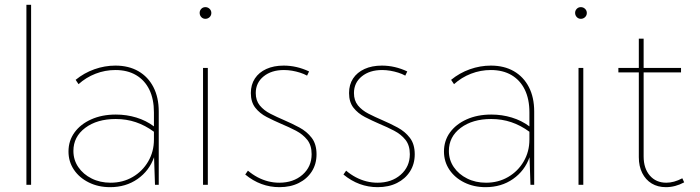

<svg xmlns="http://www.w3.org/2000/svg" viewBox="-20 -772 2924 802"><path d="M109.9 0H90.3V-752H109.9Z M643.1 0H627.4L623.5 -115.2Q603.5 -58.6 554.7 -24.4Q505.9 9.8 439.9 9.8Q390.6 9.8 351.1 -9.8Q311.5 -29.3 288.8 -63Q266.1 -96.7 266.1 -139.2Q266.1 -184.1 291.3 -218.8Q316.4 -253.4 361.1 -273.4Q405.8 -293.5 463.9 -293.5Q508.8 -293.5 549.6 -281Q590.3 -268.6 623 -244.1V-302.7Q623 -357.9 603.8 -397.5Q584.5 -437 548.3 -458.3Q512.2 -479.5 461.9 -479.5Q418.9 -479.5 379.2 -464.1Q339.4 -448.7 308.1 -420.4L295.9 -438.5Q331.1 -467.3 374.3 -482.7Q417.5 -498 461.9 -498Q517.6 -498 558.1 -474.6Q598.6 -451.2 620.8 -408.2Q643.1 -365.2 643.1 -306.2ZM441.9 -8.8Q493.2 -8.8 534.2 -32.7Q575.2 -56.6 599.1 -97.7Q623 -138.7 623 -189V-221.7Q586.4 -248.5 547.1 -261.7Q507.8 -274.9 463.4 -274.9Q385.3 -274.9 335.9 -237.8Q286.6 -200.7 286.6 -141.6Q286.6 -104 307.1 -74Q327.6 -43.9 362.8 -26.4Q397.9 -8.8 441.9 -8.8Z M837.9 -693.4Q827.6 -693.4 820.8 -700.7Q814 -708 814 -718.3Q814 -728 820.8 -735.1Q827.6 -742.2 837.9 -742.2Q848.1 -742.2 855.5 -735.1Q862.8 -728 862.8 -717.8Q862.8 -707.5 855.5 -700.4Q848.1 -693.4 837.9 -693.4ZM848.1 0H828.1V-488.3H848.1Z M1004.4 -43 1015.6 -59.1Q1034.7 -43 1055.9 -31.7Q1077.1 -20.5 1100.1 -14.6Q1123 -8.8 1146.5 -8.8Q1205.6 -8.8 1243.7 -42.2Q1281.7 -75.7 1281.7 -127.9Q1281.7 -165 1263.4 -188Q1245.1 -210.9 1216.1 -226.1Q1187 -241.2 1155.3 -254.4Q1123.5 -268.1 1094.2 -283.2Q1064.9 -298.3 1046.4 -322Q1027.8 -345.7 1027.8 -383.3Q1027.8 -418.5 1044.7 -444.1Q1061.5 -469.7 1092.5 -483.9Q1123.5 -498 1165 -498Q1219.2 -498 1271 -473.6L1262.7 -456.1Q1249.5 -463.4 1233.4 -468.5Q1217.3 -473.6 1200 -476.6Q1182.6 -479.5 1166 -479.5Q1113.8 -479.5 1081.1 -452.9Q1048.3 -426.3 1048.3 -383.3Q1048.3 -352.1 1065.2 -331.5Q1082 -311 1109.1 -297.1Q1136.2 -283.2 1166 -270.5Q1199.2 -256.3 1230.5 -239.5Q1261.7 -222.7 1282 -196.3Q1302.2 -169.9 1302.2 -127.4Q1302.2 -86.9 1282.5 -55.9Q1262.7 -24.9 1228 -7.6Q1193.4 9.8 1147.5 9.8Q1068.4 9.8 1004.4 -43Z M1414.6 -43 1425.8 -59.1Q1444.8 -43 1466.1 -31.7Q1487.3 -20.5 1510.3 -14.6Q1533.2 -8.8 1556.6 -8.8Q1615.7 -8.8 1653.8 -42.2Q1691.9 -75.7 1691.9 -127.9Q1691.9 -165 1673.6 -188Q1655.3 -210.9 1626.2 -226.1Q1597.2 -241.2 1565.4 -254.4Q1533.7 -268.1 1504.4 -283.2Q1475.1 -298.3 1456.5 -322Q1438 -345.7 1438 -383.3Q1438 -418.5 1454.8 -444.1Q1471.7 -469.7 1502.7 -483.9Q1533.7 -498 1575.2 -498Q1629.4 -498 1681.2 -473.6L1672.9 -456.1Q1659.7 -463.4 1643.6 -468.5Q1627.4 -473.6 1610.1 -476.6Q1592.8 -479.5 1576.2 -479.5Q1523.9 -479.5 1491.2 -452.9Q1458.5 -426.3 1458.5 -383.3Q1458.5 -352.1 1475.3 -331.5Q1492.2 -311 1519.3 -297.1Q1546.4 -283.2 1576.2 -270.5Q1609.4 -256.3 1640.6 -239.5Q1671.9 -222.7 1692.1 -196.3Q1712.4 -169.9 1712.4 -127.4Q1712.4 -86.9 1692.6 -55.9Q1672.9 -24.9 1638.2 -7.6Q1603.5 9.8 1557.6 9.8Q1478.5 9.8 1414.6 -43Z M2211.4 0H2195.8L2191.9 -115.2Q2171.9 -58.6 2123 -24.4Q2074.2 9.8 2008.3 9.8Q1959 9.8 1919.4 -9.8Q1879.9 -29.3 1857.2 -63Q1834.5 -96.7 1834.5 -139.2Q1834.5 -184.1 1859.6 -218.8Q1884.8 -253.4 1929.4 -273.4Q1974.1 -293.5 2032.2 -293.5Q2077.1 -293.5 2117.9 -281Q2158.7 -268.6 2191.4 -244.1V-302.7Q2191.4 -357.9 2172.1 -397.5Q2152.8 -437 2116.7 -458.3Q2080.6 -479.5 2030.3 -479.5Q1987.3 -479.5 1947.5 -464.1Q1907.7 -448.7 1876.5 -420.4L1864.3 -438.5Q1899.4 -467.3 1942.6 -482.7Q1985.8 -498 2030.3 -498Q2085.9 -498 2126.5 -474.6Q2167 -451.2 2189.2 -408.2Q2211.4 -365.2 2211.4 -306.2ZM2010.3 -8.8Q2061.5 -8.8 2102.5 -32.7Q2143.6 -56.6 2167.5 -97.7Q2191.4 -138.7 2191.4 -189V-221.7Q2154.8 -248.5 2115.5 -261.7Q2076.2 -274.9 2031.7 -274.9Q1953.6 -274.9 1904.3 -237.8Q1855 -200.7 1855 -141.6Q1855 -104 1875.5 -74Q1896 -43.9 1931.2 -26.4Q1966.3 -8.8 2010.3 -8.8Z M2406.2 -693.4Q2396 -693.4 2389.2 -700.7Q2382.3 -708 2382.3 -718.3Q2382.3 -728 2389.2 -735.1Q2396 -742.2 2406.2 -742.2Q2416.5 -742.2 2423.8 -735.1Q2431.2 -728 2431.2 -717.8Q2431.2 -707.5 2423.8 -700.4Q2416.5 -693.4 2406.2 -693.4ZM2416.5 0H2396.5V-488.3H2416.5Z M2837.9 -10.3Q2800.3 9.8 2761.7 9.8Q2727.5 9.8 2702.1 -5.6Q2676.8 -21 2662.6 -49.3Q2648.4 -77.6 2648.4 -115.2V-469.7H2563V-488.3H2648.4V-610.4H2668.5V-488.3H2824.7V-469.7H2668.5V-118.7Q2668.5 -68.8 2694.3 -38.8Q2720.2 -8.8 2763.2 -8.8Q2795.4 -8.8 2830.1 -27.3Z"/></svg>

Font: Kumbh Sans Thin
Style: Regular
Weight: 250
Version: Version 1.004